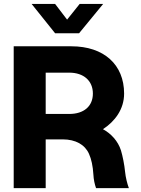

<svg xmlns="http://www.w3.org/2000/svg" viewBox="-20 -965 723 985"><path d="M50.3 0H214.4V-250H301.3C368.7 -250 416 -222.2 436.5 -175.8C448.7 -149.4 456.5 -112.3 459 -70.8C460.4 -43 465.8 -19.5 472.7 0H641.1C632.8 -22 624.5 -54.7 621.6 -84.5C618.2 -119.6 609.4 -164.1 600.6 -193.4C585.4 -241.2 550.3 -279.3 508.3 -302.2C569.3 -342.3 616.7 -404.3 616.7 -484.9C616.7 -633.8 512.7 -727.5 346.2 -727.5H50.3ZM262.7 -944.8H142.6V-944.3L262.7 -794.4H385.7L508.8 -944.3V-944.8H388.7L324.2 -864.3ZM214.4 -380.4V-592.3H335C409.7 -592.3 456.5 -550.3 456.5 -484.9C456.5 -419.9 410.2 -380.4 335.4 -380.4Z"/></svg>

Font: Raveo Display
Style: Bold
Weight: 700
Designer: Jakub Foglar, Rasmus Andersson (Inter)
Foundry: Jakubfoglar.com
Version: Version 1.100;Glyphs 3.2.3 (3260)